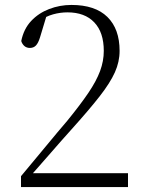

<svg xmlns="http://www.w3.org/2000/svg" viewBox="-20 -757 584 777"><path d="M65 0V-44Q117 -106 166 -165.5Q215 -225 252 -268Q305 -333 337.5 -381Q370 -429 385 -469.5Q400 -510 400 -551Q400 -626 361.5 -666.5Q323 -707 253 -707Q224 -707 195 -699Q166 -691 132 -669L171 -702L142 -606Q135 -583 125.5 -573Q116 -563 101 -563Q88 -563 79 -570.5Q70 -578 66 -591Q76 -640 106 -672Q136 -704 179 -720.5Q222 -737 269 -737Q365 -737 414.5 -688.5Q464 -640 464 -551Q464 -507 445 -464.5Q426 -422 383.5 -367.5Q341 -313 269 -233Q254 -217 228 -187Q202 -157 168.5 -119Q135 -81 100 -41L108 -70V-56H498V0Z"/></svg>

Font: Noto Serif SC ExtraLight ExtraLight
Style: Regular
Weight: 250
Version: Version 2.002-H1;hotconv 1.1.0;makeotfexe 2.6.0